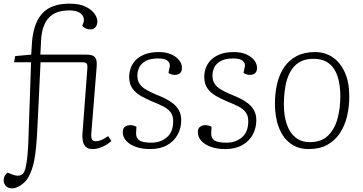

<svg xmlns="http://www.w3.org/2000/svg" viewBox="-46 -802 1987 1051"><path d="M22 229Q-3 229 -14.5 215.5Q-26 202 -26 185Q-26 172 -20.5 161.5Q-15 151 -5 143L24 154Q52 165 71.5 155Q91 145 98 96Q100 86 101.5 74Q103 62 104.5 47Q106 32 107 14.5Q108 -3 109 -22L124 -461H31L37 -495L125 -503L128 -555Q131 -613 145 -656Q159 -699 184 -727Q209 -755 246.5 -768.5Q284 -782 335 -782Q388 -782 421.5 -766Q455 -750 471 -727.5Q487 -705 487 -685Q487 -666 477 -653.5Q467 -641 450 -641Q436 -641 424 -646Q412 -651 404 -661L410 -676Q416 -691 411 -707Q406 -723 387 -734Q368 -745 333 -745Q257 -745 220 -703.5Q183 -662 179 -582L175 -503H427Q448 -503 460 -498Q472 -493 477.5 -483Q483 -473 483.5 -458Q484 -443 482 -422L454 -74Q452 -49 457.5 -39Q463 -29 478 -29Q493 -29 509 -35.5Q525 -42 546 -57L564 -30Q552 -19 535 -9Q518 1 499 7.5Q480 14 460 14Q436 14 423.5 1.5Q411 -11 407.5 -29.5Q404 -48 405 -66L432 -425Q434 -446 428.5 -453.5Q423 -461 407 -461H176L159 -108Q156 -42 151.5 3Q147 48 141 78Q135 108 127 129Q119 150 110 167Q100 185 84.5 199Q69 213 52.5 221Q36 229 22 229Z M784 -21Q832 -21 867 -50Q902 -79 902 -139Q902 -168 888.5 -186.5Q875 -205 849.5 -218.5Q824 -232 786 -247Q755 -260 726.5 -276Q698 -292 679.5 -317Q661 -342 661 -381Q661 -404 669 -428Q677 -452 696 -472Q715 -492 746.5 -504.5Q778 -517 824 -517Q863 -517 891 -504.5Q919 -492 934.5 -472.5Q950 -453 950 -430Q950 -411 939.5 -401.5Q929 -392 911 -392Q901 -392 892 -395Q883 -398 876 -403L883 -436Q887 -455 872.5 -468.5Q858 -482 820 -482Q777 -482 752 -468.5Q727 -455 716.5 -433.5Q706 -412 706 -388Q706 -362 717.5 -344Q729 -326 751.5 -312.5Q774 -299 807 -285Q833 -275 857.5 -263Q882 -251 902 -235Q922 -219 934 -197Q946 -175 946 -144Q946 -101 926.5 -65Q907 -29 869 -7.5Q831 14 775 14Q732 14 698 2Q664 -10 645 -31Q626 -52 626 -78Q626 -99 638 -108Q650 -117 667 -117Q676 -117 685 -114.5Q694 -112 701 -108L699 -73Q698 -48 715.5 -34.5Q733 -21 784 -21Z M1195 -21Q1243 -21 1278 -50Q1313 -79 1313 -139Q1313 -168 1299.5 -186.5Q1286 -205 1260.5 -218.5Q1235 -232 1197 -247Q1166 -260 1137.5 -276Q1109 -292 1090.5 -317Q1072 -342 1072 -381Q1072 -404 1080 -428Q1088 -452 1107 -472Q1126 -492 1157.5 -504.5Q1189 -517 1235 -517Q1274 -517 1302 -504.5Q1330 -492 1345.5 -472.5Q1361 -453 1361 -430Q1361 -411 1350.5 -401.5Q1340 -392 1322 -392Q1312 -392 1303 -395Q1294 -398 1287 -403L1294 -436Q1298 -455 1283.5 -468.5Q1269 -482 1231 -482Q1188 -482 1163 -468.5Q1138 -455 1127.5 -433.5Q1117 -412 1117 -388Q1117 -362 1128.5 -344Q1140 -326 1162.5 -312.5Q1185 -299 1218 -285Q1244 -275 1268.5 -263Q1293 -251 1313 -235Q1333 -219 1345 -197Q1357 -175 1357 -144Q1357 -101 1337.5 -65Q1318 -29 1280 -7.5Q1242 14 1186 14Q1143 14 1109 2Q1075 -10 1056 -31Q1037 -52 1037 -78Q1037 -99 1049 -108Q1061 -117 1078 -117Q1087 -117 1096 -114.5Q1105 -112 1112 -108L1110 -73Q1109 -48 1126.5 -34.5Q1144 -21 1195 -21Z M1644 14Q1585 14 1543.5 -17Q1502 -48 1480.5 -104Q1459 -160 1459 -235Q1459 -293 1471 -344Q1483 -395 1509.5 -434Q1536 -473 1578 -495Q1620 -517 1679 -517Q1733 -517 1775 -488.5Q1817 -460 1841.5 -406Q1866 -352 1866 -274Q1866 -217 1853.5 -165Q1841 -113 1814.5 -73Q1788 -33 1746 -9.5Q1704 14 1644 14ZM1650 -24Q1713 -24 1749.5 -59.5Q1786 -95 1801.5 -152.5Q1817 -210 1817 -275Q1817 -336 1802.5 -382Q1788 -428 1756 -454Q1724 -480 1669 -480Q1622 -480 1591 -460.5Q1560 -441 1541.5 -406Q1523 -371 1515.5 -325.5Q1508 -280 1508 -229Q1508 -168 1524 -121.5Q1540 -75 1571.5 -49.5Q1603 -24 1650 -24Z"/></svg>

Font: Literata ExtraLight
Style: Italic
Weight: 250
Italic angle: -2°
Designer: Latin by Veronika Burian and Jose Scaglione. Greek by Irene Vlachou. Cyrillic by Vera Evstafieva
Foundry: TypeTogether
Version: Version 3.002